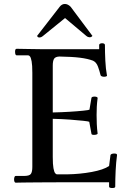

<svg xmlns="http://www.w3.org/2000/svg" viewBox="-20 -919 654 968"><path d="M246 -352Q290 -353 331 -355.5Q372 -358 400 -361Q428 -364 431 -366L441 -425Q442 -432 457 -432Q463 -432 468 -430Q473 -428 472 -423Q469 -400 468 -381Q467 -362 467 -339Q467 -317 468 -293.5Q469 -270 472 -247Q473 -243 467 -241Q461 -239 454 -239Q441 -239 441 -245L430 -305Q427 -307 400 -310Q373 -313 332 -316Q291 -319 246 -320V-128Q246 -90 249.5 -71Q253 -52 258 -46Q263 -40 267 -40H318Q383 -41 442.5 -52Q502 -63 530 -82L537 -137Q538 -141 543.5 -143Q549 -145 556 -145Q571 -145 570 -137Q565 -100 563 -58Q561 -16 561 22Q561 29 546 29Q540 29 535 27.5Q530 26 530 22V0H283Q219 0 179.5 0.5Q140 1 117.5 1Q95 1 82.5 1.5Q70 2 59 2Q55 2 53 -3Q51 -8 51 -14Q51 -21 53 -26.5Q55 -32 59 -32H102Q128 -32 135.5 -42Q143 -52 143 -78V-552Q143 -591 139.5 -609.5Q136 -628 131.5 -634Q127 -640 122 -640H64Q56 -640 56 -659Q56 -664 57.5 -668.5Q59 -673 64 -673Q90 -673 121 -672Q152 -671 190 -671H480V-692Q480 -697 485 -699Q490 -701 495 -701Q500 -701 504.5 -699Q509 -697 509 -692Q509 -655 511 -613.5Q513 -572 519 -540Q521 -536 516 -534Q511 -532 505 -532Q499 -532 493.5 -534Q488 -536 487 -540Q482 -561 474 -583Q466 -605 449 -613Q423 -623 383.5 -628Q344 -633 279 -634Q259 -633 252.5 -622.5Q246 -612 246 -588ZM308 -828 197 -738Q188 -730 178 -730Q170 -730 167 -738L281 -885Q292 -899 307 -899Q322 -899 336 -885L446 -738Q446 -738 442.5 -734.5Q439 -731 432 -731Q428 -731 424 -732.5Q420 -734 415 -738Z"/></svg>

Font: Sedan
Style: Regular
Weight: 400
Designer: Sebastian Salazar
Foundry: Sebastian Salazar
Version: Version 1.100; ttfautohint (v1.8.4.7-5d5b)